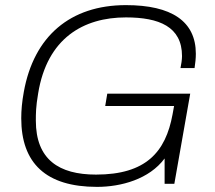

<svg xmlns="http://www.w3.org/2000/svg" viewBox="-20 -718 838 750"><path d="M359 12C453 12 563 -18 623 -99V0H661L723 -352H399L391 -304H660L654 -271C627 -124 550 -36 355 -36C210 -36 120 -95 120 -247C120 -273 120 -301 129 -353C164 -569 306 -650 472 -650C601 -650 691 -614 691 -499C691 -485 688 -466 685 -452H740C743 -472 745 -490 745 -508C745 -635 650 -698 472 -698C254 -698 112 -576 73 -359C66 -321 63 -287 63 -256C63 -81 159 12 359 12Z"/></svg>

Font: Archivo Thin
Style: Italic
Weight: 100
Italic angle: -10°
Designer: Hector Gatti
Foundry: Omnibus-Type
Version: Version 2.001